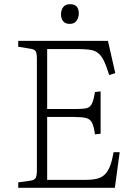

<svg xmlns="http://www.w3.org/2000/svg" viewBox="-20 -896 646 916"><path d="M67 0V-26L125 -34Q144 -37 150 -47Q156 -57 156 -85V-616Q156 -641 150.5 -651Q145 -661 122 -664L67 -673V-701H495L530 -547L501 -538Q487 -583 474.5 -608Q462 -633 446 -644.5Q430 -656 406.5 -659Q383 -662 347 -662H205V-376H347Q379 -376 395 -380.5Q411 -385 419 -402.5Q427 -420 433 -457L460 -460V-258L433 -255Q428 -293 419 -310.5Q410 -328 390.5 -333Q371 -338 332 -338H205V-38H388Q423 -38 445 -44Q467 -50 481.5 -65Q496 -80 505.5 -105Q515 -130 522 -170H551L528 0ZM313 -782Q291 -782 281 -795Q271 -808 271 -827Q271 -848 281.5 -862Q292 -876 314 -876Q336 -876 346 -864.5Q356 -853 356 -832Q356 -813 345.5 -797.5Q335 -782 313 -782Z"/></svg>

Font: Literata ExtraLight
Style: Regular
Weight: 250
Designer: Latin by Veronika Burian and Jose Scaglione. Greek by Irene Vlachou. Cyrillic by Vera Evstafieva.
Foundry: TypeTogether
Version: Version 3.103;gftools[0.9.29]